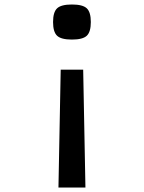

<svg xmlns="http://www.w3.org/2000/svg" viewBox="-20 -652 640 854"><path d="M240 182 250 -342H350L360 182ZM300 -476Q252 -476 234 -493Q216 -510 216 -554Q216 -598 234 -615Q252 -632 300 -632Q348 -632 366 -615Q384 -598 384 -554Q384 -510 366 -493Q348 -476 300 -476Z"/></svg>

Font: Victor Mono
Style: Bold
Weight: 700
Monospace: yes
Designer: Rune Bjørnerås
Version: Version 1.561;gftools[0.9.30]